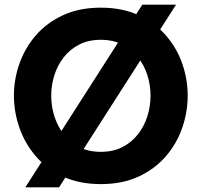

<svg xmlns="http://www.w3.org/2000/svg" viewBox="-20 -783 868 827"><path d="M234.4 24H89L593 -763H738.4ZM414.2 10Q321.4 10 251.4 -22.5Q181.4 -55 134.6 -109.5Q87.8 -164 63.9 -232Q40 -300 40 -371Q40 -442 63.9 -509.5Q87.8 -577 134.6 -631Q181.4 -685 251.4 -717.5Q321.4 -750 414.2 -750Q507 -750 577 -717.5Q647 -685 694.1 -631Q741.2 -577 764.8 -509.5Q788.4 -442 788.4 -371Q788.4 -300 764.8 -232Q741.2 -164 694.1 -109.5Q647 -55 577 -22.5Q507 10 414.2 10ZM414.2 -129Q467 -129 506.9 -149.4Q546.8 -169.8 573.9 -204.2Q601 -238.6 614.7 -281.9Q628.4 -325.2 628.4 -371Q628.4 -416.4 614.7 -459.5Q601 -502.6 573.9 -536.7Q546.8 -570.8 506.9 -591.2Q467 -611.6 414.2 -611.6Q361.4 -611.6 321.5 -591.2Q281.6 -570.8 254.8 -536.7Q228 -502.6 214.3 -459.5Q200.6 -416.4 200.6 -371Q200.6 -325.2 214.3 -281.9Q228 -238.6 254.8 -204.2Q281.6 -169.8 321.5 -149.4Q361.4 -129 414.2 -129Z"/></svg>

Font: Be Vietnam Pro Variable Thin
Style: Regular
Weight: 100
Designer: Lam Bao, Tony Le, Vietanh Nguyen
Foundry: Yellow Type Foundry
Version: Version 1.002